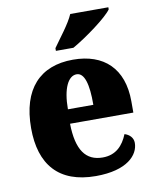

<svg xmlns="http://www.w3.org/2000/svg" viewBox="-86 -832 735 908"><g transform="rotate(-10 281.0 -378.0)"><path d="M217 -619V-606H301C367 -643 473 -721 497 -756V-766H314C295 -721 244 -658 217 -619ZM301 10C452 10 509 -55 509 -113C509 -138 491 -155 468 -162C447 -110 412 -71 348 -71C267 -71 225 -128 223 -255H527V-309C527 -467 437 -551 289 -551C130 -551 38 -454 38 -266C38 -91 123 10 301 10ZM347 -324H225C225 -425 254 -480 294 -480C331 -480 348 -424 347 -324Z"/></g></svg>

Font: Noto Serif Devanagari SemiCondensed Black
Style: Regular
Weight: 900
Width: 4
Designer: Universal Thirst, Indian Type Foundry and the Monotype Design Team
Foundry: Monotype Imaging Inc.
Version: Version 2.004